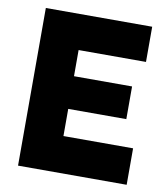

<svg xmlns="http://www.w3.org/2000/svg" viewBox="-74 -689 653 752"><g transform="rotate(10 252.5 -313.5)"><path d="M480 -145V0H48V-627H471V-487H203V-383H434V-253H203V-145Z"/></g></svg>

Font: Blinker
Style: Bold
Weight: 700
Designer: Juergen Huber
Foundry: supertype
Version: Version 1.015;PS 1.15;hotconv 1.0.88;makeotf.lib2.5.647800; 